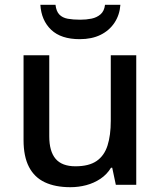

<svg xmlns="http://www.w3.org/2000/svg" viewBox="-20 -769 670 799"><path d="M547 -539V0H462L447 -71H442Q425 -43 398 -25Q371 -7 339 1.5Q307 10 273 10Q210 10 166.5 -10.5Q123 -31 100.5 -74.5Q78 -118 78 -186V-539H185V-202Q185 -139 211.5 -108Q238 -77 294 -77Q350 -77 382 -99Q414 -121 427.5 -163.5Q441 -206 441 -266V-539ZM481 -749Q478 -707 456.5 -674.5Q435 -642 398.5 -624Q362 -606 312 -606Q234 -606 193 -645Q152 -684 148 -749H211Q214 -722 227 -708.5Q240 -695 262 -691Q284 -687 314 -687Q339 -687 361 -691.5Q383 -696 398.5 -709.5Q414 -723 417 -749Z"/></svg>

Font: Noto Sans Hebrew Medium
Style: Regular
Weight: 500
Designer: Monotype Design Team
Foundry: Monotype Imaging Inc.
Version: Version 2.003